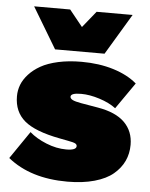

<svg xmlns="http://www.w3.org/2000/svg" viewBox="-53 -774 644 827"><g transform="rotate(5 269.0 -360.0)"><path d="M486.8 -730 380.9 -553.2H167L61 -730H216.8L273.9 -659.2L331.1 -730ZM269 9.8Q109.4 9.8 11.2 -69.8L92.8 -189Q121.6 -163.6 165.5 -145.8Q209.5 -127.9 252 -127.9Q295.9 -127.9 295.9 -146Q295.9 -153.3 288.1 -157.5Q280.3 -161.6 255.9 -166L220.2 -172.9Q112.3 -193.4 66.7 -232.2Q21 -271 21 -337.9Q21 -363.3 30 -387.2Q39.1 -411.1 59.6 -433.6Q80.1 -456.1 109.9 -472.9Q139.6 -489.7 184.8 -499.8Q230 -509.8 285.2 -509.8Q361.8 -509.8 424.1 -490.5Q486.3 -471.2 525.9 -437L446.8 -323.2Q418.5 -344.7 375.5 -358.4Q332.5 -372.1 295.9 -372.1Q251 -372.1 251 -356Q251 -348.1 261.5 -342.5Q272 -336.9 299.8 -332L371.1 -319.8Q450.2 -306.6 488.5 -268.6Q526.9 -230.5 526.9 -171.9Q526.9 -133.8 512 -101.8Q497.1 -69.8 467 -44.4Q437 -19 386.2 -4.6Q335.4 9.8 269 9.8Z"/></g></svg>

Font: Work Sans Black
Style: Regular
Weight: 900
Designer: Wei Huang
Foundry: Wei Huang
Version: Version 2.012